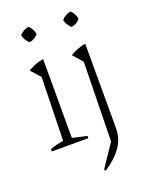

<svg xmlns="http://www.w3.org/2000/svg" viewBox="-161 -764 812 1045"><g transform="rotate(-20 244.5 -241.0)"><path d="M25 0V-13Q42 -20 61.5 -25Q81 -30 103 -33L112 -400L63 -455Q105 -481 153 -489V-32L237 -13V0ZM138 -681Q162 -659 166 -629Q146 -604 115 -600Q92 -621 85 -651Q106 -676 138 -681ZM265 199 259 190 347 59 356 -400 307 -455Q349 -481 397 -489V-2Q397 62 362.5 110Q328 158 265 199ZM381 -681Q405 -659 409 -629Q389 -604 358 -600Q335 -621 328 -651Q349 -676 381 -681Z"/></g></svg>

Font: Piazzolla ExtraLight
Style: Regular
Weight: 200
Designer: Juan Pablo del Peral
Foundry: Huerta Tipografica
Version: Version 1.330